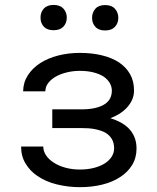

<svg xmlns="http://www.w3.org/2000/svg" viewBox="-20 -753 640 782"><path d="M65.9 -156.2Q65.9 -116.7 84.2 -86.7Q102.5 -56.6 131.3 -37.1Q165.5 -13.2 211.4 -2Q257.3 9.3 305.2 9.3Q354 9.3 396 -1Q438 -11.2 469.2 -31.7Q500.5 -51.8 518.3 -81.1Q536.1 -110.4 536.1 -148.4Q536.1 -173.8 527.6 -194.6Q519 -215.3 502.9 -231.4Q489.3 -244.6 470.9 -254.6Q452.6 -264.6 429.7 -271.5Q445.8 -277.8 460 -285.9Q474.1 -293.9 484.9 -303.2Q504.4 -319.8 515.1 -340.3Q525.9 -360.8 525.9 -384.3Q525.9 -422.4 509.8 -450.9Q493.7 -479.5 464.4 -499Q435.1 -518.1 394.5 -527.8Q354 -537.6 305.2 -537.6Q258.8 -537.6 217 -526.9Q175.3 -516.1 144 -496.1Q112.3 -475.6 93.5 -446.5Q74.7 -417.5 74.2 -380.9H164.6Q164.6 -398.9 176 -414.3Q187.5 -429.7 207 -440.9Q226.1 -451.7 251.5 -458Q276.9 -464.4 305.2 -464.4Q336.9 -464.4 361.3 -458Q385.7 -451.7 402.3 -440.9Q418.5 -429.7 427 -415Q435.5 -400.4 435.5 -383.8Q435.5 -367.2 429.2 -354Q422.9 -340.8 410.6 -331.5Q401.9 -325.2 390.4 -320.3Q378.9 -315.4 364.7 -312.5Q353.5 -310.1 339.8 -308.8Q326.2 -307.6 310.5 -307.6H192.9V-231.4H310.5Q325.7 -231.4 339.8 -230.5Q354 -229.5 366.2 -227.1Q378.4 -224.6 389.2 -221.2Q399.9 -217.8 408.7 -212.9Q426.3 -202.6 435.5 -186.8Q444.8 -170.9 444.8 -148.4Q444.8 -130.4 434.8 -114.7Q424.8 -99.1 406.7 -87.4Q388.2 -75.7 362.3 -69.1Q336.4 -62.5 305.2 -62.5Q273.4 -62.5 246.1 -70.1Q218.8 -77.6 198.7 -90.8Q178.7 -103.5 167.5 -120.4Q156.2 -137.2 156.2 -156.2ZM145 -681.2Q145 -659.2 158.4 -644.5Q171.9 -629.9 198.2 -629.9Q224.6 -629.9 238.3 -644.5Q252 -659.2 252 -681.2Q252 -703.1 238.3 -718Q224.6 -732.9 198.2 -732.9Q171.9 -732.9 158.4 -718Q145 -703.1 145 -681.2ZM355 -680.2Q355 -658.7 368.4 -643.8Q381.8 -628.9 408.2 -628.9Q434.6 -628.9 448.2 -643.8Q461.9 -658.7 461.9 -680.2Q461.9 -702.1 448.2 -717.3Q434.6 -732.4 408.2 -732.4Q381.8 -732.4 368.4 -717.3Q355 -702.1 355 -680.2Z"/></svg>

Font: Roboto Mono
Style: Regular
Weight: 400
Monospace: yes
Designer: Google
Version: Version 3.000